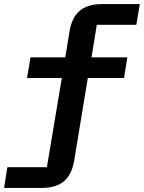

<svg xmlns="http://www.w3.org/2000/svg" viewBox="-68 -718 703 938"><path d="M-48 200H136C235 200 279 152 294 69L361 -337H538L554 -438H379L405 -597H598L615 -698H430C331 -698 287 -650 272 -567L251 -438H81L64 -337H234L161 99H-32Z"/></svg>

Font: IBM Mono SemiBold
Style: Regular
Weight: 600
Monospace: yes
Designer: Mike Abbink, Paul van der Laan, Pieter van Rosmalen
Foundry: Bold Monday
Version: Version 2.3